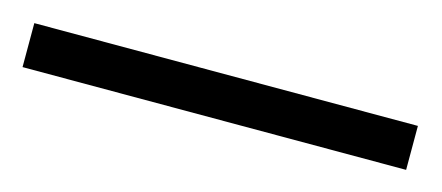

<svg xmlns="http://www.w3.org/2000/svg" viewBox="-23 -80 479 208"><g transform="rotate(15 216.0 24.5)"><path d="M430.7 49.3H0.5V0H430.7Z"/></g></svg>

Font: Melbourne
Style: Light
Weight: 300
Designer: Google
Version: Version 2.000980; 2014